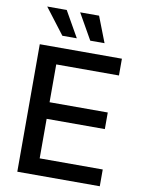

<svg xmlns="http://www.w3.org/2000/svg" viewBox="-100 -1011 800 1079"><g transform="rotate(10 299.5 -471.5)"><path d="M75.7 0V-727.5H544.4V-631.8H186.5V-416H518.6V-321.3H186.5V-95.7H546.4V0ZM351.6 -796.4 268.1 -943.4H376L433.1 -796.4ZM192.4 -796.4 80.1 -943.4H191.4L274.9 -796.4Z"/></g></svg>

Font: Inter 20pt Medium
Style: Regular
Weight: 500
Version: Version 4.001;git-66647c0bb